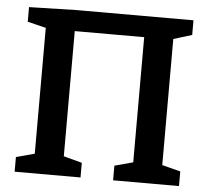

<svg xmlns="http://www.w3.org/2000/svg" viewBox="-51 -756 878 810"><g transform="rotate(5 388.0 -351.0)"><path d="M736 -702V-640L658 -616V-82L736 -62V0H457V-62L535 -83V-613H241V-83L319 -62V0H40V-62L118 -83V-616L40 -635V-697L241 -702Z"/></g></svg>

Font: Bitter Pro SemiBold
Style: Regular
Weight: 600
Designer: Sol Matas, and Bitter project Authors
Foundry: Sol Matas
Version: Version 1.010